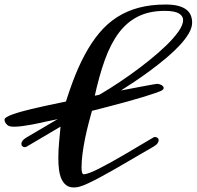

<svg xmlns="http://www.w3.org/2000/svg" viewBox="-116 -802 861 840"><path d="M-76.2 -250.5Q-84.5 -253.9 -90.3 -262Q-96.2 -270 -96.2 -278.8Q-96.2 -284.2 -85.9 -290.3Q-75.7 -296.4 -59.1 -302.2Q-42.5 -308.1 -21.2 -314Q0 -319.8 22 -325.2Q46.4 -331.1 82.5 -338.9Q118.7 -346.7 161.1 -355.5Q203.6 -364.3 250 -373.5Q296.4 -382.8 341.1 -391.8Q385.7 -400.9 426.5 -408.7Q467.3 -416.5 498.5 -422.4Q529.8 -428.2 548.8 -431.6Q567.9 -435.1 569.8 -435.1Q581.1 -435.1 590.6 -429.7Q600.1 -424.3 600.1 -417Q600.1 -413.1 596.2 -409.2Q590.3 -404.3 568.4 -396.5Q546.4 -388.7 513.7 -378.7Q481 -368.7 440.2 -357.4Q399.4 -346.2 356.2 -335Q313 -323.7 270.3 -313Q227.5 -302.2 190.4 -293.5Q153.3 -284.7 125 -278.3Q96.7 -272 82.5 -269.5Q76.2 -268.1 60.1 -264.4Q43.9 -260.7 23.9 -257.1Q3.9 -253.4 -17.1 -250.5Q-38.1 -247.6 -54.2 -247.6Q-68.8 -247.6 -76.2 -250.5ZM555.2 -200.7Q558.6 -202.6 562.5 -202.6Q568.4 -202.6 573.2 -198.7Q578.1 -194.8 578.1 -188Q578.1 -182.1 573 -174.8Q567.9 -167.5 555.2 -160.2Q530.3 -146 500.7 -128.7Q471.2 -111.3 440.2 -93.3Q409.2 -75.2 378.4 -57.6Q347.7 -40 320.1 -25.4Q292.5 -10.7 270 -0.2Q247.6 10.3 233.4 14.2Q225.6 16.6 219 17.3Q212.4 18.1 207 18.1Q186.5 18.1 173.3 7.8Q160.2 -2.4 152.6 -19.8Q145 -37.1 142.1 -60.3Q139.2 -83.5 139.2 -109.4Q139.2 -144.5 142.6 -180.9Q146 -217.3 148.9 -248L43 -185.5L0 -160.2Q-3.4 -158.2 -7.8 -158.2Q-13.7 -158.2 -18.1 -162.1Q-22.5 -166 -22.5 -172.9Q-22.5 -178.7 -17.6 -185.8Q-12.7 -192.9 0 -200.7L151.9 -290Q175.3 -371.1 200.2 -439Q225.1 -506.8 254.4 -561.5Q283.7 -616.2 318.4 -657.7Q353 -699.2 396 -726.8Q439 -754.4 491.5 -768.3Q543.9 -782.2 608.4 -782.2Q640.6 -782.2 662.6 -776.6Q684.6 -771 698.5 -760.5Q712.4 -750 718.5 -735.4Q724.6 -720.7 724.6 -703.1Q724.6 -681.2 710 -656Q695.3 -630.9 670.4 -604Q645.5 -577.1 612.8 -549.6Q580.1 -522 543.9 -495.1Q507.8 -468.3 470.5 -443.4Q433.1 -418.5 399.2 -397Q365.2 -375.5 336.7 -358.4Q308.1 -341.3 290 -330.6Q281.2 -299.8 272.5 -266.1Q263.7 -232.4 256.6 -198.2Q249.5 -164.1 245.1 -130.6Q240.7 -97.2 240.7 -67.9Q240.7 -56.2 242.9 -47.9Q245.1 -39.6 250.5 -39.6Q259.8 -39.6 278.1 -46.6Q296.4 -53.7 320.3 -65.9Q344.2 -78.1 372.8 -94Q401.4 -109.9 432.1 -127.9Q462.9 -146 494.1 -164.6Q525.4 -183.1 555.2 -200.7ZM296.9 -375.5Q326.2 -391.1 366.5 -416.5Q406.7 -441.9 450 -472.4Q493.2 -502.9 535.2 -536.6Q577.1 -570.3 610.6 -602.5Q644 -634.8 664.6 -663.8Q685.1 -692.9 685.1 -714.4Q685.1 -732.4 666.3 -743.4Q647.5 -754.4 605 -754.4Q538.1 -754.4 489.3 -730.5Q440.4 -706.5 404.5 -659.2Q368.7 -611.8 343 -540.8Q317.4 -469.7 296.9 -375.5Z"/></svg>

Font: Meddon
Style: Regular
Weight: 400
Designer: Vernon Adams
Foundry: Vernon Adams
Version: Version 1.000